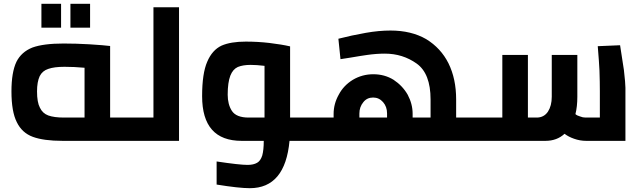

<svg xmlns="http://www.w3.org/2000/svg" viewBox="-20 -738 3357 1006"><path d="M661 -122H557V-497Q526 -501 447 -506Q378 -510 313 -510Q208 -510 150 -489Q92 -466 66 -414Q40 -359 40 -259Q40 -153 68 -98Q95 -42 152 -21Q209 0 308 0H661ZM174 -259Q174 -309 188 -339Q202 -367 233 -377Q264 -388 318 -388Q368 -388 423 -383V-122H315Q264 -122 233 -133Q203 -144 189 -174Q174 -202 174 -259ZM197 -718V-593H300V-718ZM349 -718V-593H452V-718Z M918 -700H784V-122H661V0H918Z M1623 0V-122H1500V-495Q1457 -505 1391 -513Q1331 -520 1268 -520Q1189 -520 1141 -499Q1092 -476 1066 -415Q1039 -354 1039 -234Q1039 0 1246 0H1362Q1362 48 1354 77Q1345 105 1327 115Q1308 126 1277 126Q1235 126 1115 108V229Q1232 248 1289 248Q1474 248 1497 0ZM1173 -242Q1173 -306 1187 -342Q1200 -375 1226 -387Q1253 -398 1293 -398Q1324 -398 1366 -393V-122H1283Q1218 -122 1195 -157Q1173 -191 1173 -242Z M2459 -122H2370V-217Q2370 -325 2330 -406Q2290 -486 2213 -533Q2135 -578 2026 -578Q1965 -578 1897 -566Q1823 -553 1753 -535L1764 -428Q1785 -431 1815.5 -436Q1846 -441 1866.5 -444.5Q1887 -448 1903 -450Q1952 -457 1996 -457Q2090 -457 2163 -405Q2236 -353 2236 -217V-122H2142V-142Q2142 -193 2116 -242Q2089 -289 2042 -320Q1995 -349 1936 -349Q1878 -349 1829 -320Q1780 -290 1755 -242Q1728 -194 1728 -141V-122H1623V0H2459ZM1935 -227Q1966 -227 1987 -203Q2008 -179 2008 -144V-122H1863V-143Q1863 -178 1884 -203Q1903 -227 1935 -227Z M3229 -501 3112 -496Q3119 -412 3121 -368Q3123 -308 3123 -259V-122H3048Q3033 -122 3019 -128Q3004 -132 2995 -140Q3005 -179 3005 -231V-450H2871V-231Q2871 -184 2851 -153Q2830 -122 2792 -122H2746V-450H2612V-122H2459V0H2838Q2898 0 2938 -37Q2959 -21 2988 -11Q3019 0 3051 0H3257V-278Q3257 -301 3249 -371Q3243 -415 3229 -501Z"/></svg>

Font: Online Auction - Bold
Style: Bold
Weight: 500
Designer: Mohamed Mostafa, the designer of Online Auction
Foundry: Kief Type Foundry
Version: ""